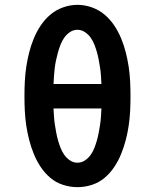

<svg xmlns="http://www.w3.org/2000/svg" viewBox="-20 -765 640 793"><path d="M300 8Q270 8 240.5 -1.5Q211 -11 188 -30.5Q165 -50 148 -75.5Q131 -101 119.5 -129.5Q108 -158 100.5 -187Q93 -216 88.5 -246Q84 -276 82.5 -306.5Q81 -337 81 -368Q81 -398 82.5 -428.5Q84 -459 88.5 -489Q93 -519 100.5 -548.5Q108 -578 119.5 -606Q131 -634 148 -659.5Q165 -685 188 -704.5Q211 -724 240.5 -734.5Q270 -745 300 -745Q330 -745 359.5 -734.5Q389 -724 412 -704.5Q435 -685 452 -659.5Q469 -634 480.5 -606Q492 -578 499.5 -548.5Q507 -519 511.5 -489Q516 -459 517.5 -428.5Q519 -398 519 -367Q519 -337 517.5 -306.5Q516 -276 511.5 -246Q507 -216 499.5 -187Q492 -158 480.5 -129.5Q469 -101 452 -75.5Q435 -50 412 -30.5Q389 -11 359.5 -1.5Q330 8 300 8ZM201 -418H399Q398 -434 397 -451Q396 -468 393.5 -484Q391 -500 388 -516.5Q385 -533 380.5 -549Q376 -565 370 -580.5Q364 -596 354.5 -609.5Q345 -623 330.5 -632.5Q316 -642 300 -642Q283 -642 269 -632.5Q255 -623 245.5 -609.5Q236 -596 230 -580.5Q224 -565 219.5 -549Q215 -533 211.5 -516.5Q208 -500 206 -483.5Q204 -467 203 -450.5Q202 -434 201 -418ZM300 -93Q317 -93 331 -102.5Q345 -112 354.5 -125.5Q364 -139 370 -154.5Q376 -170 380.5 -186Q385 -202 388 -218.5Q391 -235 393.5 -251Q396 -267 397 -284Q398 -301 399 -317H201Q202 -301 203 -284Q204 -267 206.5 -251Q209 -235 212 -218.5Q215 -202 219.5 -186Q224 -170 230 -154.5Q236 -139 245.5 -125.5Q255 -112 269 -102.5Q283 -93 300 -93Z"/></svg>

Font: Iosevka Curly Extended
Style: Bold
Weight: 700
Width: 7
Monospace: yes
Designer: Belleve Invis
Foundry: Belleve Invis
Version: Version 11.1.0; ttfautohint (v1.8.3)